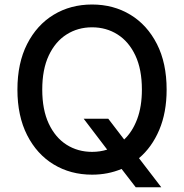

<svg xmlns="http://www.w3.org/2000/svg" viewBox="-20 -757 808 843"><path d="M711.6 -363.6Q711.6 -263.1 679.2 -186.6Q646.7 -110.1 590.2 -62.5L688.2 65.3H576L513.8 -15.3Q454.2 9.9 384.2 9.9Q289.8 9.9 215.7 -35Q141.7 -79.9 99.1 -163.7Q56.5 -247.5 56.5 -363.6Q56.5 -480.1 99.1 -563.7Q141.7 -647.4 215.7 -692.3Q289.8 -737.2 384.2 -737.2Q478.3 -737.2 552.4 -692.3Q626.4 -647.4 669 -563.7Q711.6 -480.1 711.6 -363.6ZM347.3 -235.8H455.3L525.2 -144.5Q561.4 -178.6 582.2 -233.8Q603 -289.1 603 -363.6Q603 -452.4 574.4 -513.3Q545.8 -574.2 496.3 -605.6Q446.7 -637.1 384.2 -637.1Q321.7 -637.1 272.2 -605.6Q222.7 -574.2 194.1 -513.3Q165.5 -452.4 165.5 -363.6Q165.5 -275.2 194.1 -214.1Q222.7 -153.1 272.2 -121.6Q321.7 -90.2 384.2 -90.2Q419.4 -90.2 450.6 -100.1Z"/></svg>

Font: Inter UI Medium
Style: Regular
Weight: 500
Designer: Rasmus Andersson
Foundry: rsms
Version: 3.2;8d6f07862